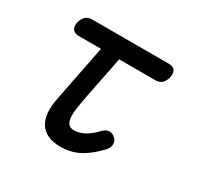

<svg xmlns="http://www.w3.org/2000/svg" viewBox="-122 -671 844 822"><g transform="rotate(30 300.0 -260.0)"><path d="M493 -530Q513 -530 521.5 -517.5Q530 -505 526 -485Q522 -465 510 -452.5Q498 -440 478 -440H298L255 -224Q248 -186 244.5 -159Q241 -132 244 -114.5Q247 -97 256 -88.5Q265 -80 281 -80Q309 -80 335.5 -95.5Q362 -111 383 -134Q400 -152 416 -152Q432 -152 444 -141Q457 -130 457.5 -113Q458 -96 443 -79Q423 -58 403 -41.5Q383 -25 362 -13.5Q341 -2 317 4Q293 10 266 10Q229 10 203.5 -2Q178 -14 164 -36.5Q150 -59 147.5 -90.5Q145 -122 153 -161L208 -440H97Q77 -440 68 -452.5Q59 -465 63 -485Q67 -505 79.5 -517.5Q92 -530 112 -530Z"/></g></svg>

Font: Maple Mono NL
Style: Italic
Weight: 400
Italic angle: -10°
Monospace: yes
Designer: subframe7536
Version: Version 7.000